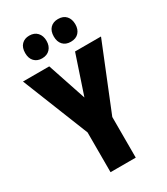

<svg xmlns="http://www.w3.org/2000/svg" viewBox="-224 -1091 974 1121"><g transform="rotate(-30 263.0 -530.0)"><path d="M264 -520 351 -780H526L348 -340V-66H178V-334L0 -780H177ZM94 -917Q94 -954 113.5 -974Q133 -994 165 -994Q199 -994 218.5 -973Q238 -952 238 -917Q238 -883 218.5 -862Q199 -841 165 -841Q133 -841 113.5 -861Q94 -881 94 -917ZM287 -917Q287 -954 306.5 -974Q326 -994 359 -994Q394 -994 413 -973Q432 -952 432 -917Q432 -883 413 -862Q394 -841 359 -841Q325 -841 306 -861.5Q287 -882 287 -917Z"/></g></svg>

Font: Noto Sans Malayalam UI ExtraCondensed Black
Style: Regular
Weight: 900
Width: 2
Designer: Jelle Bosma - Monotype Design Team
Foundry: Monotype Imaging Inc.
Version: Version 2.104; ttfautohint (v1.8.4.7-5d5b)